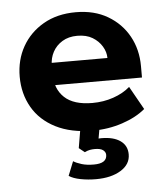

<svg xmlns="http://www.w3.org/2000/svg" viewBox="-46 -452 581 675"><g transform="rotate(-5 244.0 -114.5)"><path d="M270 10Q193 10 139 -17.5Q85 -45 57.5 -93Q30 -141 30 -201Q30 -260 56.5 -307Q83 -354 131.5 -382Q180 -410 246 -410Q311 -410 358.5 -382Q406 -354 432 -307Q458 -260 458 -201V-161H95V-240H343Q343 -261 331 -281Q319 -301 297.5 -314Q276 -327 244 -327Q213 -327 191 -313.5Q169 -300 157.5 -278.5Q146 -257 146 -232V-201Q146 -148 178.5 -117.5Q211 -87 277 -87Q316 -87 351 -99Q386 -111 410 -132L456 -50Q424 -23 374.5 -6.5Q325 10 270 10ZM266 181Q238 181 212 176Q186 171 171 161L191 111Q202 118 220 123.5Q238 129 263 129Q309 129 309 99Q309 89 300 82Q291 75 271 75Q262 75 253.5 76.5Q245 78 235 83L215 67L228 -10H296L284 58L252 48Q263 43 274.5 41Q286 39 297 39Q340 39 364 56Q388 73 388 104Q388 139 354 160Q320 181 266 181Z"/></g></svg>

Font: Rokkitt SemiBold
Style: Bold
Weight: 700
Version: Version 3.103